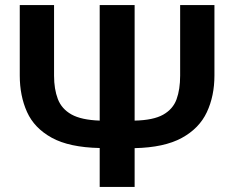

<svg xmlns="http://www.w3.org/2000/svg" viewBox="-20 -733 918 753"><path d="M371 0V-152.5Q251.5 -155 183 -192.8Q114.5 -230.5 86 -293.8Q57.5 -357 57.5 -437V-713H192V-436Q192 -383.5 206.8 -344.8Q221.5 -306 260.2 -284.2Q299 -262.5 371 -260V-713H508V-260Q581 -261.5 619.8 -283.2Q658.5 -305 672.5 -343.8Q686.5 -382.5 686.5 -436V-713H821V-437Q821 -356.5 791.2 -293Q761.5 -229.5 692.8 -192Q624 -154.5 508 -152V0Z"/></svg>

Font: Commissioner SemiBold
Style: Regular
Weight: 600
Designer: Kostas Bartsokas
Foundry: Kostas Bartsokas
Version: Version 1.000; ttfautohint (v1.8.3)